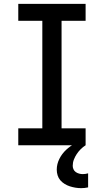

<svg xmlns="http://www.w3.org/2000/svg" viewBox="-20 -755 540 998"><path d="M75 0V-88H200V-647H75V-735H425V-647H300V-88H425V0ZM402 223Q387 223 372 220.5Q357 218 343 213.5Q329 209 316 201Q303 193 293.5 182Q284 171 279.5 156.5Q275 142 275 127Q275 98 288.5 71Q302 44 323.5 24Q345 4 371 -10Q397 -24 425 -32V0Q411 9 399.5 20.5Q388 32 379 45.5Q370 59 364 74.5Q358 90 358 107Q358 116 362 125Q366 134 374 139.5Q382 145 391.5 147.5Q401 150 410 150Q417 150 424 149Q431 148 438 146V219Q429 221 420 222Q411 223 402 223Z"/></svg>

Font: Iosevka Curly Semibold
Style: Regular
Weight: 600
Monospace: yes
Designer: Belleve Invis
Foundry: Belleve Invis
Version: Version 22.1.2; ttfautohint (v1.8.4)